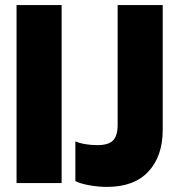

<svg xmlns="http://www.w3.org/2000/svg" viewBox="-20 -719 699 754"><path d="M45 -699H222V0H45ZM276 -8V-164Q291 -157 314.5 -153Q338 -149 362 -149Q406 -149 424 -167.5Q442 -186 442 -229V-699H619V-209Q619 -106 563 -45.5Q507 15 400 15Q367 15 330.5 8.5Q294 2 276 -8Z"/></svg>

Font: Prompt
Style: Bold
Weight: 700
Designer: Katatrad Team
Foundry: CadsonDemak
Version: Version 1.000